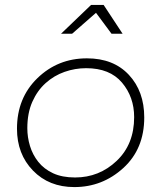

<svg xmlns="http://www.w3.org/2000/svg" viewBox="-20 -759 655 780"><path d="M478 -622H433L370 -707L273 -622H228L350 -739H401ZM282 1Q179 1 114 -66Q49 -133 49 -236Q49 -361 132 -441.5Q215 -522 333 -522Q441 -522 503.5 -455Q566 -388 566 -282Q566 -154 481 -76.5Q396 1 282 1ZM285 -38Q383 -38 454 -105.5Q525 -173 525 -283Q525 -365 475.5 -423.5Q426 -482 330 -482Q285 -482 242.2 -467Q199.5 -452 165.5 -421.5Q131.5 -391 111.2 -345.2Q91 -299.5 91 -238Q91 -201.5 101.8 -166Q112.5 -130.5 135.5 -101.5Q158.5 -72.5 195.5 -55.2Q232.5 -38 285 -38Z"/></svg>

Font: Argentum Sans ExtraLight
Style: Italic
Weight: 200
Italic angle: -11°
Designer: Julieta Ulanovsky (font), Cristiano Sobral (main changes and remaster)
Foundry: Julieta Ulanovsky (font), Cristiano Sobral (main changes and remaster)
Version: Version 2.007;June 15, 2022;FontCreator 14.0.0.2814 64-bit; 